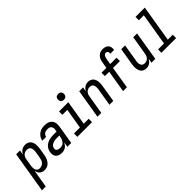

<svg xmlns="http://www.w3.org/2000/svg" viewBox="120 -1879 3230 3230"><g transform="rotate(-45 1735.0 -264.0)"><path d="M-30 215 92 -520H183L169 -439Q180 -459 194.5 -476Q209 -493 228 -505Q247 -517 268 -522.5Q289 -528 310 -528Q337 -528 361 -520Q385 -512 403 -494.5Q421 -477 430.5 -453.5Q440 -430 443 -404.5Q446 -379 445 -352.5Q444 -326 439 -299L419 -179Q416 -157 409.5 -135Q403 -113 393 -92Q383 -71 368 -52Q353 -33 334 -19Q315 -5 291.5 1.5Q268 8 246 8Q221 8 197 0.5Q173 -7 155.5 -23Q138 -39 128 -61Q118 -83 115 -108L61 215ZM209 -72Q232 -72 254.5 -81Q277 -90 293.5 -108Q310 -126 318.5 -148Q327 -170 331 -193L351 -313Q353 -328 354 -344Q355 -360 352.5 -375.5Q350 -391 344.5 -404.5Q339 -418 328 -428.5Q317 -439 302.5 -443.5Q288 -448 273 -448Q251 -448 229.5 -441Q208 -434 191 -418Q174 -402 165 -381Q156 -360 153 -338L133 -218Q130 -202 129 -185Q128 -168 129.5 -152Q131 -136 136 -121Q141 -106 151.5 -94.5Q162 -83 177.5 -77.5Q193 -72 209 -72Z M662 8Q640 8 619.5 5Q599 2 581 -6.5Q563 -15 549 -29Q535 -43 527.5 -61.5Q520 -80 519 -101Q518 -122 521 -143Q526 -169 537 -194.5Q548 -220 567 -240Q586 -260 610 -274Q634 -288 660 -296Q686 -304 712 -307Q738 -310 764 -310H842L848 -348Q849 -354 850 -360Q851 -366 851 -372Q851 -389 844.5 -404.5Q838 -420 826 -430Q814 -440 797.5 -444Q781 -448 764 -448Q747 -448 729 -444.5Q711 -441 695 -431Q679 -421 668.5 -405Q658 -389 655 -372V-371H565V-372Q569 -395 578.5 -416.5Q588 -438 603.5 -457Q619 -476 638.5 -490Q658 -504 680.5 -513Q703 -522 725.5 -525Q748 -528 770 -528Q797 -528 822.5 -523.5Q848 -519 869.5 -508Q891 -497 907.5 -478.5Q924 -460 932 -436.5Q940 -413 940.5 -387Q941 -361 937 -335L882 0H791L806 -90Q795 -70 780.5 -51Q766 -32 747 -18.5Q728 -5 705.5 1.5Q683 8 662 8ZM700 -72Q716 -72 731.5 -76Q747 -80 761 -89Q775 -98 786 -111.5Q797 -125 804.5 -139.5Q812 -154 816.5 -169.5Q821 -185 824 -201L829 -230H764Q749 -230 733 -228.5Q717 -227 701.5 -223Q686 -219 671 -212.5Q656 -206 643 -195.5Q630 -185 622.5 -170.5Q615 -156 612 -140Q610 -129 611.5 -118Q613 -107 620 -99Q627 -91 636 -85.5Q645 -80 655.5 -77Q666 -74 677.5 -73Q689 -72 700 -72Z M1377 0H1027V-80H1169L1229 -440H1111V-520H1332L1259 -80H1377ZM1309 -601Q1293 -601 1277.5 -606.5Q1262 -612 1253 -624.5Q1244 -637 1241.5 -653.5Q1239 -670 1241 -687Q1243 -698 1249 -709Q1255 -720 1265 -727Q1275 -734 1286.5 -736.5Q1298 -739 1310 -739Q1326 -739 1341.5 -733.5Q1357 -728 1366 -715.5Q1375 -703 1378 -686.5Q1381 -670 1378 -653Q1376 -642 1370 -631Q1364 -620 1354 -613Q1344 -606 1332.5 -603.5Q1321 -601 1309 -601Z M1506 0 1592 -520H1683L1670 -441Q1680 -459 1694 -476Q1708 -493 1726 -505Q1744 -517 1765 -522.5Q1786 -528 1806 -528Q1832 -528 1856.5 -519.5Q1881 -511 1898 -493.5Q1915 -476 1924 -452.5Q1933 -429 1936 -404Q1939 -379 1937.5 -352.5Q1936 -326 1931 -299L1882 0H1791L1843 -313Q1845 -328 1846 -343.5Q1847 -359 1845 -374Q1843 -389 1838 -403Q1833 -417 1823 -427.5Q1813 -438 1798.5 -443Q1784 -448 1769 -448Q1748 -448 1726.5 -440.5Q1705 -433 1689 -417Q1673 -401 1664.5 -380Q1656 -359 1653 -338L1597 0Z M2206 0H2115L2180 -395H2078L2077 -475H2193L2213 -594Q2216 -613 2221.5 -632Q2227 -651 2237.5 -668.5Q2248 -686 2262.5 -700.5Q2277 -715 2294.5 -725Q2312 -735 2332 -739Q2352 -743 2371 -743Q2400 -743 2427 -735Q2454 -727 2472.5 -708Q2491 -689 2497.5 -661Q2504 -633 2499 -604L2498 -597H2408V-600Q2410 -612 2409 -623.5Q2408 -635 2402 -644.5Q2396 -654 2385.5 -658.5Q2375 -663 2363 -663Q2350 -663 2338.5 -654.5Q2327 -646 2319.5 -633.5Q2312 -621 2308 -608Q2304 -595 2302 -581L2284 -475H2435V-395H2271Z M2667 8Q2641 8 2616.5 -0.5Q2592 -9 2575.5 -26.5Q2559 -44 2550 -67.5Q2541 -91 2537.5 -116Q2534 -141 2536 -167.5Q2538 -194 2542 -221L2592 -520H2683L2631 -207Q2628 -192 2627 -176.5Q2626 -161 2628 -146Q2630 -131 2635.5 -117Q2641 -103 2650.5 -92.5Q2660 -82 2675 -77Q2690 -72 2705 -72Q2726 -72 2747 -79.5Q2768 -87 2784 -103Q2800 -119 2808.5 -140Q2817 -161 2821 -182L2877 -520H2968L2882 0H2791L2804 -79Q2794 -61 2779.5 -44Q2765 -27 2747 -15Q2729 -3 2708 2.5Q2687 8 2667 8Z M3377 0H3027V-80H3169L3264 -655H3146V-735H3367L3259 -80H3377Z"/></g></svg>

Font: Iosevka Medium Oblique
Style: Regular
Weight: 500
Italic angle: -9°
Monospace: yes
Designer: Belleve Invis
Foundry: Belleve Invis
Version: Version 32.5.0; ttfautohint (v1.8.4)